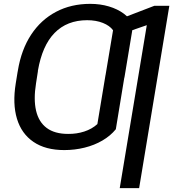

<svg xmlns="http://www.w3.org/2000/svg" viewBox="-20 -757 891 981"><path d="M617.2 -373 571.8 -96.7Q544.4 -63 503.4 -39.1Q462.4 -15.1 412.4 -2.7Q362.3 9.8 308.6 9.8Q212.4 9.8 151.1 -32Q89.8 -73.7 66.7 -150.1Q43.5 -226.6 60.5 -331.1L70.3 -391.6L173.8 -393.6L164.1 -331.1Q150.9 -249.5 164.3 -191.7Q177.7 -133.8 218.5 -103.3Q259.3 -72.8 328.1 -72.8Q371.6 -72.3 410.6 -85Q449.7 -97.7 477.5 -123L519 -373ZM660.6 -630.9 615.7 -360.4H517.1L557.6 -602.5Q540.5 -626 505.6 -639.9Q470.7 -653.8 425.3 -653.8Q374 -653.8 332.3 -637.5Q290.5 -621.1 258.8 -588.6Q227.1 -556.2 205.8 -507.8Q184.6 -459.5 173.8 -396.5L165 -339.8H62.5L71.3 -396.5Q88.9 -503.4 138.9 -579.6Q189 -655.8 266.1 -696.5Q343.3 -737.3 440.9 -737.3Q492.2 -737.3 536.4 -724.1Q580.6 -710.9 612.8 -687Q645 -663.1 660.6 -630.9ZM845.2 -727.5 690.9 204.1H591.8L730 -628.4L607.4 -585.9L621.6 -670.9L769 -727.5Z"/></svg>

Font: Inter 24pt
Style: Italic
Weight: 400
Italic angle: -9.3988°
Designer: Rasmus Andersson
Foundry: rsms
Version: Version 4.001;git-66647c0bb